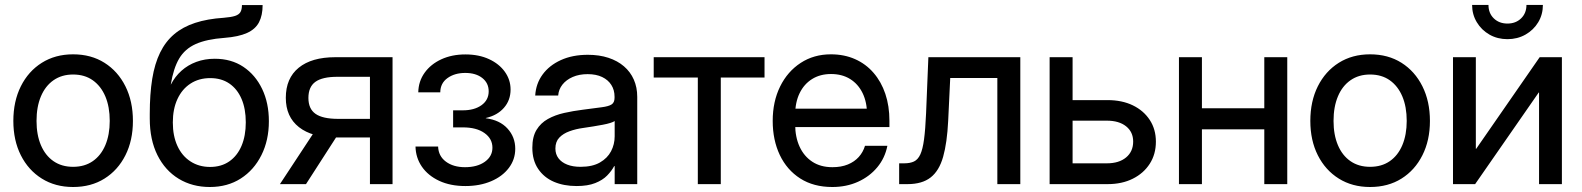

<svg xmlns="http://www.w3.org/2000/svg" viewBox="-20 -748 6425 780"><path d="M276.9 11.7Q204.6 11.7 149.9 -22.5Q95.2 -56.6 64.7 -117.2Q34.2 -177.7 34.2 -256.8Q34.2 -336.4 64.7 -397.5Q95.2 -458.5 149.9 -492.9Q204.6 -527.3 276.9 -527.3Q350.1 -527.3 404.5 -492.9Q459 -458.5 489.5 -397.5Q520 -336.4 520 -256.8Q520 -177.7 489.5 -117.2Q459 -56.6 404.5 -22.5Q350.1 11.7 276.9 11.7ZM276.9 -70.3Q323.7 -70.3 356.9 -93.3Q390.1 -116.2 408 -158.4Q425.8 -200.7 425.8 -256.8Q425.8 -314 408 -356.2Q390.1 -398.4 356.9 -421.9Q323.7 -445.3 276.9 -445.3Q231 -445.3 197.5 -422.1Q164.1 -398.9 146.2 -356.4Q128.4 -314 128.4 -256.8Q128.4 -200.2 146.2 -158.2Q164.1 -116.2 197.3 -93.3Q230.5 -70.3 276.9 -70.3Z M832.5 11.7Q761.2 11.7 706.1 -21.7Q650.9 -55.2 619.6 -117.7Q588.4 -180.2 588.4 -266.6V-284.7Q588.4 -365.7 598.4 -427.5Q608.4 -489.3 630.4 -534.2Q652.3 -579.1 687.5 -608.9Q722.7 -638.7 772.5 -655Q822.3 -671.4 889.2 -675.8Q918.9 -678.2 934.8 -683.3Q950.7 -688.5 956.8 -699Q962.9 -709.5 962.9 -727.5H1046.9Q1046.9 -685.5 1032.2 -657.5Q1017.6 -629.4 983.4 -614Q949.2 -598.6 892.1 -594.2Q819.3 -588.9 775.1 -569.1Q731 -549.3 707.8 -510Q684.6 -470.7 673.8 -404.8H674.3Q690.9 -437 717 -460.4Q743.2 -483.9 777.6 -496.6Q812 -509.3 852.5 -509.3Q919.4 -509.3 968.5 -476.6Q1017.6 -443.8 1044.9 -386.7Q1072.3 -329.6 1072.3 -255.4Q1072.3 -178.2 1042 -117.7Q1011.7 -57.1 958 -22.7Q904.3 11.7 832.5 11.7ZM833.5 -69.8Q878.9 -69.8 911.4 -92.3Q943.8 -114.7 961.2 -155.5Q978.5 -196.3 978.5 -251Q978.5 -306.2 961.2 -346.4Q943.8 -386.7 911.6 -408.7Q879.4 -430.7 834 -430.7Q788.1 -430.7 753.9 -408.4Q719.7 -386.2 700.9 -345.7Q682.1 -305.2 682.1 -250.5Q682.1 -195.8 700.7 -155.3Q719.2 -114.7 753.7 -92.3Q788.1 -69.8 833.5 -69.8Z M1574.7 0H1482.9V-436H1350.6Q1289.6 -436 1261.2 -415.5Q1232.9 -395 1232.9 -350.1Q1232.9 -305.7 1262 -285.4Q1291 -265.1 1354 -265.1H1522.5V-189.5H1345.7Q1248 -189.5 1194.6 -231.4Q1141.1 -273.4 1141.1 -350.6Q1141.1 -430.2 1193.6 -472.9Q1246.1 -515.6 1341.8 -515.6H1574.7ZM1223.1 0H1117.2L1269.5 -231.4H1372.1Z M1870.6 7.8Q1809.6 7.8 1764.2 -13.4Q1718.8 -34.7 1693.8 -71Q1668.9 -107.4 1668 -152.8H1759.8Q1761.2 -113.8 1791.5 -91.3Q1821.8 -68.8 1869.1 -68.8Q1918.9 -68.8 1949.7 -90.8Q1980.5 -112.8 1980.5 -147.9Q1980.5 -184.6 1948.2 -207.5Q1916 -230.5 1860.4 -230.5H1820.8V-299.8H1860.4Q1907.2 -299.8 1936.3 -320.8Q1965.3 -341.8 1965.3 -377Q1965.3 -410.6 1939.2 -431.2Q1913.1 -451.7 1870.1 -451.7Q1827.1 -451.7 1798.1 -430.9Q1769 -410.2 1768.6 -373H1679.2Q1680.2 -418 1705.1 -452.6Q1730 -487.3 1772.9 -507.1Q1815.9 -526.9 1870.6 -526.9Q1925.3 -526.9 1966.6 -507.8Q2007.8 -488.8 2031 -456.3Q2054.2 -423.8 2054.2 -384.3Q2054.2 -340.8 2027.3 -310.1Q2000.5 -279.3 1953.6 -268.6V-267.6Q2010.3 -260.3 2041.7 -225.8Q2073.2 -191.4 2073.2 -143.6Q2073.2 -100.1 2047.1 -65.7Q2021 -31.2 1975.1 -11.7Q1929.2 7.8 1870.6 7.8Z M2322.3 7.8Q2270.5 7.8 2230.2 -9.5Q2189.9 -26.9 2166.3 -61.8Q2142.6 -96.7 2142.6 -147.9Q2142.6 -192.4 2159.7 -220.5Q2176.8 -248.5 2205.8 -264.6Q2234.9 -280.8 2271.7 -289.1Q2308.6 -297.4 2347.2 -302.2Q2396 -308.6 2424.3 -312.3Q2452.6 -315.9 2464.6 -323.7Q2476.6 -331.5 2476.6 -350.6V-355.5Q2476.6 -382.3 2463.6 -402.8Q2450.7 -423.3 2426.3 -435.1Q2401.9 -446.8 2367.2 -446.8Q2333 -446.8 2306.6 -435.3Q2280.3 -423.8 2264.9 -404.3Q2249.5 -384.8 2247.6 -359.9H2154.3Q2157.2 -408.2 2184.3 -445.3Q2211.4 -482.4 2258.5 -503.9Q2305.7 -525.4 2368.2 -525.4Q2414.6 -525.4 2451.7 -513.2Q2488.8 -501 2514.9 -478.5Q2541 -456.1 2554.9 -424.6Q2568.8 -393.1 2568.8 -354.5V0H2477.1V-73.2H2475.1Q2464.8 -53.7 2446.5 -34.9Q2428.2 -16.1 2397.9 -4.2Q2367.7 7.8 2322.3 7.8ZM2338.4 -70.3Q2386.7 -70.3 2417.2 -87.9Q2447.8 -105.5 2462.4 -133.5Q2477.1 -161.6 2477.1 -194.3V-256.3Q2471.7 -252.4 2459.2 -248.5Q2446.8 -244.6 2428.7 -241.2Q2410.6 -237.8 2389.9 -234.4Q2369.1 -231 2348.1 -228Q2319.3 -224.1 2293.7 -214.8Q2268.1 -205.6 2252.2 -189Q2236.3 -172.4 2236.3 -144.5Q2236.3 -121.6 2248.8 -105Q2261.2 -88.4 2284.2 -79.3Q2307.1 -70.3 2338.4 -70.3Z M2814.9 0V-433.1H2635.7V-515.6H3085.9V-433.1H2908.2V0Z M3361.3 11.7Q3285.2 11.7 3231 -22.9Q3176.8 -57.6 3147.9 -118.4Q3119.1 -179.2 3119.1 -256.8Q3119.1 -335.4 3149.2 -396.5Q3179.2 -457.5 3232.7 -492.4Q3286.1 -527.3 3355.5 -527.3Q3409.7 -527.3 3453.6 -507.8Q3497.6 -488.3 3528.8 -452.1Q3560.1 -416 3576.7 -366.7Q3593.3 -317.4 3593.3 -257.3V-231.9H3164.1V-306.6H3543L3502.4 -282.2Q3502.4 -332.5 3484.4 -369.6Q3466.3 -406.7 3433.6 -427Q3400.9 -447.3 3356 -447.3Q3312 -447.3 3279.3 -427Q3246.6 -406.7 3228.5 -369.6Q3210.4 -332.5 3210.4 -282.2V-242.2Q3210.4 -191.4 3228.3 -152.3Q3246.1 -113.3 3279.8 -91.1Q3313.5 -68.8 3361.8 -68.8Q3397.5 -68.8 3424.3 -79.8Q3451.2 -90.8 3468.8 -110.4Q3486.3 -129.9 3494.1 -155.8H3585Q3575.2 -106 3543.9 -68.4Q3512.7 -30.8 3465.6 -9.5Q3418.5 11.7 3361.3 11.7Z M3632.8 0V-84.5H3653.3Q3677.2 -84.5 3693.1 -92Q3709 -99.6 3718.8 -120.6Q3728.5 -141.6 3733.9 -181.6Q3739.3 -221.7 3742.2 -287.6L3751.5 -515.6H4125V0H4031.7V-431.2H3840.3L3832 -257.3Q3827.6 -168 3811.5 -111.1Q3795.4 -54.2 3760.7 -27.1Q3726.1 0 3666.5 0Z M4320.3 -341.3H4479.5Q4538.1 -341.3 4582 -320.1Q4626 -298.8 4650.9 -260.7Q4675.8 -222.7 4675.8 -172.4Q4675.8 -121.6 4650.9 -82.8Q4626 -43.9 4582 -22Q4538.1 0 4479.5 0H4244.1V-515.6H4337.4V-84.5H4476.6Q4525.9 -84.5 4554.7 -108.4Q4583.5 -132.3 4583.5 -172.9Q4583.5 -211.9 4554.7 -234.9Q4525.9 -257.8 4476.6 -257.8H4320.3Z M5138.2 -308.1V-222.7H4839.8V-308.1ZM4862.8 -515.6V0H4769.5V-515.6ZM5209.5 -515.6V0H5116.2V-515.6Z M5545.9 11.7Q5473.6 11.7 5418.9 -22.5Q5364.3 -56.6 5333.7 -117.2Q5303.2 -177.7 5303.2 -256.8Q5303.2 -336.4 5333.7 -397.5Q5364.3 -458.5 5418.9 -492.9Q5473.6 -527.3 5545.9 -527.3Q5619.1 -527.3 5673.6 -492.9Q5728 -458.5 5758.5 -397.5Q5789.1 -336.4 5789.1 -256.8Q5789.1 -177.7 5758.5 -117.2Q5728 -56.6 5673.6 -22.5Q5619.1 11.7 5545.9 11.7ZM5545.9 -70.3Q5592.8 -70.3 5626 -93.3Q5659.2 -116.2 5677 -158.4Q5694.8 -200.7 5694.8 -256.8Q5694.8 -314 5677 -356.2Q5659.2 -398.4 5626 -421.9Q5592.8 -445.3 5545.9 -445.3Q5500 -445.3 5466.6 -422.1Q5433.1 -398.9 5415.3 -356.4Q5397.5 -314 5397.5 -256.8Q5397.5 -200.2 5415.3 -158.2Q5433.1 -116.2 5466.3 -93.3Q5499.5 -70.3 5545.9 -70.3Z M6325.2 0H6232.4V-372.1H6231L5972.7 0H5882.8V-515.6H5975.6V-143.6H5977.1L6234.9 -515.6H6325.2ZM6104 -588.9Q6063.5 -588.9 6031 -607.4Q5998.5 -626 5979.5 -657.7Q5960.4 -689.5 5960.4 -728H6026.9Q6026.9 -694.3 6048.6 -673.3Q6070.3 -652.3 6104 -652.3Q6137.7 -652.3 6159.4 -673.3Q6181.2 -694.3 6181.2 -728H6248Q6248 -689 6229 -657.5Q6210 -626 6177.2 -607.4Q6144.5 -588.9 6104 -588.9Z"/></svg>

Font: Inter Cardless Display
Style: Regular
Weight: 400
Designer: Rasmus Andersson
Foundry: rsms
Version: Version 4.001;git-9221beed3